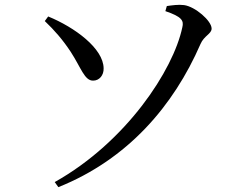

<svg xmlns="http://www.w3.org/2000/svg" viewBox="-20 -740 1040 793"><path d="M221 33C508 -82 697 -303 808 -558C823 -593 854 -600 854 -622C854 -654 786 -713 740 -719C717 -722 690 -718 669 -715L663 -694C731 -671 740 -655 733 -627C696 -451 502 -154 206 12ZM165 -653C205 -615 239 -576 272 -526C315 -460 329 -406 365 -407C390 -407 409 -429 408 -458C407 -540 289 -627 179 -672Z"/></svg>

Font: Noto Serif JP Medium
Style: Regular
Weight: 500
Designer: Ryoko NISHIZUKA 西塚涼子 (kana & ideographs); Frank Grießhammer (Latin, Greek & Cyrillic); Wenlong ZHANG 张文龙 (bopomofo); San
Foundry: Adobe
Version: Version 2.001;hotconv 1.1.0;makeotfexe 2.6.0